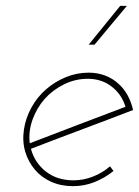

<svg xmlns="http://www.w3.org/2000/svg" viewBox="-20 -632 477 658"><path d="M281 -362Q328 -362 362.5 -335.5Q397 -309 410 -266Q328 -235 246.5 -204Q165 -173 82 -141Q77 -182 91.5 -222Q106 -262 133 -293Q161 -324 199.5 -343Q238 -362 281 -362ZM436 -255Q430 -282 417.5 -305Q405 -328 387 -344Q367 -363 340.5 -373Q314 -383 284 -383Q243 -383 205.5 -367.5Q168 -352 138 -326Q108 -300 88 -264Q68 -228 62 -188Q56 -147 66.5 -112Q77 -77 100 -50Q122 -24 155.5 -9Q189 6 230 6Q269 6 304 -8Q339 -22 369 -46Q366 -50 363 -54Q360 -58 357 -62Q332 -40 299 -27Q266 -14 232 -14Q176 -14 137.5 -44Q99 -74 86 -122Q174 -156 261 -188.5Q348 -221 436 -255ZM284 -479H304Q333 -513 359.5 -545.5Q386 -578 415 -612H392Q365 -579 338 -545.5Q311 -512 284 -479Z"/></svg>

Font: Josefin Slab Thin ExtraLight
Style: Italic
Weight: 250
Italic angle: -12°
Version: Version 2.000